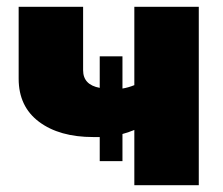

<svg xmlns="http://www.w3.org/2000/svg" viewBox="-20 -546 656 566"><path d="M376 -526H566V0H376V-163Q357 -155 341 -151V-71H274V-142H255Q155 -142 95 -187Q35 -232 35 -314V-526H225V-339Q225 -296 274 -287V-380H341V-285Q359 -288 376 -295Z"/></svg>

Font: Raleway-v4020 Black
Style: Regular
Weight: 900
Designer: Matt McInerney, Pablo Impallari, Rodrigo Fuenzalida
Foundry: Matt McInerney, Pablo Impallari, Rodrigo Fuenzalida
Version: Version 4.020;PS 004.020;hotconv 1.0.88;makeotf.lib2.5.64775